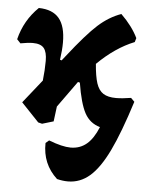

<svg xmlns="http://www.w3.org/2000/svg" viewBox="-54 -521 628 803"><g transform="rotate(5 260.0 -119.5)"><path d="M509 -117Q467 16 430 92.5Q393 169 352.5 204Q312 239 261 239Q239 239 215 233Q152 175 154 87L168 75Q225 97 260 97Q299 97 327 73.5Q355 50 375 1Q332 -11 310.5 -50.5Q289 -90 275 -177L267 -179L188 -69L180 -6L133 8H132L116 4L42 -74L120 -172Q125 -217 125 -255Q125 -292 111.5 -308.5Q98 -325 65 -325Q45 -325 13 -319L-2 -335Q18 -416 77 -473Q135 -472 162.5 -439Q190 -406 190 -338Q190 -306 184 -265L191 -263L206 -282Q282 -379 327 -419.5Q372 -460 423 -478Q471 -431 494 -383L489 -366Q409 -334 335 -261Q339 -209 348.5 -180Q358 -151 377.5 -138.5Q397 -126 431 -126Q457 -126 494 -132Z"/></g></svg>

Font: Alegreya ExtraBold
Style: Regular
Weight: 800
Designer: Juan Pablo del Peral
Foundry: Huerta Tipografica
Version: Version 2.007; ttfautohint (v1.6)